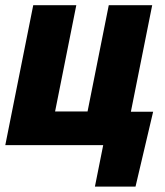

<svg xmlns="http://www.w3.org/2000/svg" viewBox="-22 -548 624 725"><path d="M103.5 -528.3H266.1L186 -127H308.6L388.7 -528.3H552.7L472.2 -126H556.2L489.7 156.7H336.4L367.7 0H-2Z"/></svg>

Font: Roboto-BlackItalic
Style: Italic
Weight: 900
Italic angle: -12°
Designer: Google
Version: Version 1.100141; 2013